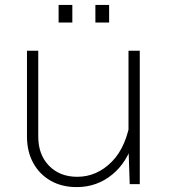

<svg xmlns="http://www.w3.org/2000/svg" viewBox="-20 -751 690 783"><path d="M136 -544V-194Q136 -120 180 -75Q224 -30 295 -30Q375 -30 436 -91.5Q497 -153 514 -274L525 -180Q500 -90 437.5 -39Q375 12 293 12Q232 12 186.5 -14Q141 -40 115.5 -86.5Q90 -133 90 -195V-544ZM550 -544V0H509L504 -149V-544ZM369 -659V-731H425V-659ZM219 -659V-731H275V-659Z"/></svg>

Font: Azeret Mono Thin
Style: Regular
Weight: 100
Designer: Martin Vácha
Foundry: Displaay
Version: Version 1.002